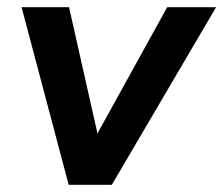

<svg xmlns="http://www.w3.org/2000/svg" viewBox="-20 -514 621 534"><path d="M171 0 40 -494H172L256 -121H239L445 -494H581L291 0Z"/></svg>

Font: Nunito Sans 10pt
Style: Bold Italic
Weight: 700
Italic angle: -9°
Designer: Vernon Adams
Foundry: Vernon Adams
Version: Version 3.101;gftools[0.9.27]